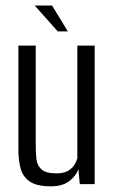

<svg xmlns="http://www.w3.org/2000/svg" viewBox="-20 -658 411 686"><path d="M162.1 7.7Q109.5 7.7 84.8 -10.5Q60.1 -28.7 52.9 -58.8Q45.7 -88.8 45.7 -123.3V-495H107.7V-131.4Q107.7 -108.9 110.4 -87.6Q113.1 -66.3 128.8 -52.4Q144.6 -38.6 181.6 -38.6Q208.1 -38.6 223.2 -47.7Q238.3 -56.7 246 -69.3Q253.6 -81.9 256.3 -92.2V-495H318.3V0H265.1L260.2 -53.6Q251.9 -29.7 227.6 -11Q203.3 7.7 162.1 7.7ZM186.5 -545.7 104 -638.2H166L222.5 -545.7Z"/></svg>

Font: Alumni Sans Thin
Style: Regular
Weight: 100
Designer: Robert E. Leuschke
Foundry: Robert E. Leuschke
Version: Version 1.018